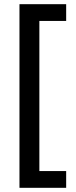

<svg xmlns="http://www.w3.org/2000/svg" viewBox="-20 -737 362 917"><path d="M296 160H73V-717H296V-637H168V80H296Z"/></svg>

Font: Noto Sans Thai SemCond Med
Style: Regular
Weight: 500
Width: 4
Designer: Monotype Design Team
Foundry: Monotype Imaging Inc.
Version: Version 2.002; ttfautohint (v1.8.4.7-5d5b)